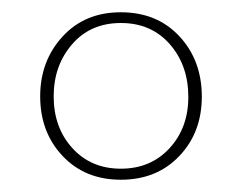

<svg xmlns="http://www.w3.org/2000/svg" viewBox="-20 -730 394 313"><path d="M177 -710Q236 -710 272.5 -670.8Q309 -631.5 309 -572.5Q309 -514 272.2 -475.5Q235.5 -437 177 -437Q118.5 -437 82 -475.8Q45.5 -514.5 45.5 -573Q45.5 -630.5 81.8 -670.2Q118 -710 177 -710ZM177 -692.5Q127.5 -692.5 97.5 -657.8Q67.5 -623 67.5 -573Q67.5 -522 98 -488.5Q128.5 -455 177 -455Q225.5 -455 256.2 -488.2Q287 -521.5 287 -572Q287 -623.5 256.8 -658Q226.5 -692.5 177 -692.5Z"/></svg>

Font: Fraunces 72pt S000 Thin
Style: Regular
Weight: 100
Version: Version 1.000; ttfautohint (v1.8.3)